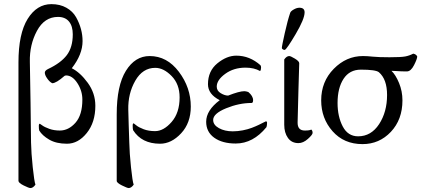

<svg xmlns="http://www.w3.org/2000/svg" viewBox="-20 -697 2082 939"><path d="M382.8 -210Q382.8 -252.9 358.4 -290.5Q334 -328.1 302.7 -328.1Q300.8 -328.1 298.8 -327.1Q297.9 -326.2 295.9 -326.2Q254.9 -290 235.4 -290Q221.7 -296.9 210 -314.5Q199.2 -330.1 199.2 -341.8Q199.2 -351.6 214.8 -359.4Q277.3 -388.7 306.6 -427.2Q335.9 -465.8 335.9 -529.3Q335.9 -569.3 317.4 -591.8Q298.8 -614.3 263.7 -614.3Q197.3 -614.3 160.6 -545.9Q124 -477.5 126 -394.5Q127 -369.1 129.4 -194.8Q131.8 -20.5 131.8 0Q132.8 50.8 140.1 120.6Q147.5 190.4 153.3 206.1Q141.6 222.7 128.9 222.7Q121.1 222.7 95.7 210Q70.3 197.3 70.3 187.5V-391.6Q70.3 -532.2 115.2 -604.5Q160.2 -676.8 231.4 -676.8Q273.4 -676.8 304.7 -659.2Q335.9 -641.6 352.1 -612.8Q368.2 -584 376 -554.7Q383.8 -525.4 383.8 -496.1Q383.8 -430.7 331.1 -363.3Q372.1 -342.8 409.2 -292Q446.3 -241.2 446.3 -179.7Q446.3 -98.6 404.3 -46.4Q362.3 5.9 307.6 5.9Q254.9 5.9 220.7 -14.2Q186.5 -34.2 171.9 -58.6Q169.9 -65.4 169.9 -81.1Q169.9 -91.8 174.8 -91.8Q175.8 -91.8 187 -83.5Q198.2 -75.2 221.2 -66.9Q244.1 -58.6 272.5 -58.6Q315.4 -58.6 349.1 -96.7Q382.8 -134.8 382.8 -210Z M913.1 -175.8Q913.1 -95.7 865.7 -44.9Q818.4 5.9 762.7 5.9Q672.9 5.9 630.9 -60.5Q628.9 -67.4 628.9 -83Q628.9 -93.8 633.8 -93.8Q634.8 -93.8 646.5 -84Q658.2 -74.2 682.6 -64.9Q707 -55.7 738.3 -55.7Q780.3 -55.7 819.3 -100.6Q858.4 -145.5 858.4 -220.7Q858.4 -285.2 819.3 -325.2Q780.3 -365.2 739.3 -365.2Q677.7 -365.2 641.6 -302.2Q605.5 -239.3 607.4 -160.2Q607.4 -141.6 609.4 -86.9Q611.3 -32.2 612.3 0Q613.3 50.8 620.6 120.6Q627.9 190.4 633.8 206.1Q622.1 222.7 609.4 222.7Q602.5 222.7 576.7 210Q550.8 197.3 550.8 187.5V-137.7Q550.8 -278.3 595.7 -350.6Q640.6 -422.9 711.9 -422.9Q796.9 -422.9 855 -345.7Q913.1 -268.6 913.1 -175.8Z M1022.5 -110.4Q1022.5 -85.9 1050.8 -70.3Q1079.1 -54.7 1118.2 -54.7Q1142.6 -54.7 1167.5 -59.6Q1192.4 -64.5 1211.4 -71.8Q1230.5 -79.1 1245.6 -86.4Q1260.7 -93.8 1270 -98.6Q1279.3 -103.5 1280.3 -103.5Q1286.1 -103.5 1286.1 -96.7Q1286.1 -84 1283.2 -75.2Q1217.8 4.9 1132.8 4.9Q1067.4 4.9 1027.8 -23.4Q988.3 -51.8 988.3 -101.6Q988.3 -157.2 1054.7 -207Q997.1 -236.3 997.1 -285.2Q997.1 -349.6 1043 -387.2Q1088.9 -424.8 1135.7 -424.8Q1201.2 -424.8 1253.9 -377.9Q1256.8 -373 1256.8 -367.2Q1256.8 -354.5 1252 -349.6Q1222.7 -366.2 1180.7 -366.2Q1123 -366.2 1081.5 -335.9Q1040 -305.7 1040 -273.4Q1040 -252.9 1059.6 -241.2Q1079.1 -229.5 1095.7 -229.5Q1150.4 -251 1174.8 -251Q1182.6 -251 1194.3 -247.1Q1217.8 -227.5 1217.8 -207Q1217.8 -193.4 1210 -193.4Q1149.4 -193.4 1085.9 -167.5Q1022.5 -141.6 1022.5 -110.4Z M1444.3 -659.2Q1469.7 -659.2 1469.7 -636.7Q1469.7 -604.5 1426.3 -530.8Q1382.8 -457 1373 -453.1H1370.1Q1367.2 -453.1 1362.8 -456.1Q1358.4 -459 1358.4 -461.9Q1358.4 -471.7 1372.6 -534.7Q1386.7 -597.7 1399.4 -634.8Q1402.3 -642.6 1417 -650.9Q1431.6 -659.2 1444.3 -659.2ZM1439.5 2.9Q1406.2 2.9 1388.2 -22.5Q1370.1 -47.9 1370.1 -86.9V-406.2Q1381.8 -422.9 1394.5 -422.9Q1401.4 -422.9 1422.4 -410.2Q1443.4 -397.5 1443.4 -387.7Q1442.4 -353.5 1439.5 -254.4Q1436.5 -155.3 1435.5 -98.6Q1434.6 -58.6 1470.7 -58.6Q1495.1 -58.6 1502 -63.5Q1508.8 -58.6 1508.8 -46.9Q1508.8 -38.1 1485.8 -17.6Q1462.9 2.9 1439.5 2.9Z M1754.9 -422.9Q1776.4 -422.9 1803.7 -419.9Q1831.1 -417 1884.8 -417Q1941.4 -417 1961.9 -420.9Q1982.4 -424.8 2001 -434.6Q2015.6 -431.6 2020.5 -420.9Q2020.5 -409.2 2004.9 -378.4Q1989.3 -347.7 1969.7 -347.7Q1955.1 -347.7 1942.9 -348.1Q1930.7 -348.6 1917.5 -349.6Q1904.3 -350.6 1894.5 -350.6Q1915 -331.1 1931.6 -291Q1948.2 -251 1948.2 -206.1Q1948.2 -112.3 1891.6 -52.2Q1835 7.8 1752.9 7.8Q1662.1 7.8 1606.4 -55.2Q1550.8 -118.2 1550.8 -206.1Q1550.8 -297.9 1612.3 -360.4Q1673.8 -422.9 1754.9 -422.9ZM1745.1 -356.4Q1689.5 -356.4 1660.2 -311.5Q1630.9 -266.6 1630.9 -193.4Q1630.9 -127 1656.2 -78.6Q1681.6 -30.3 1731.4 -30.3Q1794.9 -30.3 1834 -89.8Q1873 -149.4 1873 -232.4Q1873 -309.6 1833 -343.8Q1817.4 -356.4 1745.1 -356.4Z"/></svg>

Font: Crimson Text
Style: Regular
Weight: 400
Version: Version 0.13